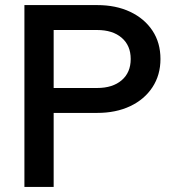

<svg xmlns="http://www.w3.org/2000/svg" viewBox="-20 -735 693 755"><path d="M191 0H76V-715H362Q436 -715 492 -688.5Q548 -662 579.5 -614.5Q611 -567 611 -503Q611 -440 579.5 -392Q548 -344 492 -317.5Q436 -291 362 -291H181V-389H362Q423 -389 458.5 -419.5Q494 -450 494 -503Q494 -556 458.5 -586.5Q423 -617 362 -617H191Z"/></svg>

Font: Wix Madefor Display SemiBold
Style: Regular
Weight: 600
Designer: Dalton Maag Ltd
Foundry: Dalton Maag Ltd
Version: Version 3.100